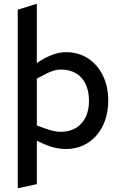

<svg xmlns="http://www.w3.org/2000/svg" viewBox="-20 -790 647 1027"><path d="M333 7Q302 7 269.5 -1Q237 -9 208 -23L148 -51L166 -123L215 -105Q242 -95 263.5 -90Q285 -85 305 -85Q351 -85 385 -105Q419 -125 437.5 -162Q456 -199 456 -250Q456 -302 438.5 -339.5Q421 -377 387 -397.5Q353 -418 305 -418Q285 -418 262 -410.5Q239 -403 212 -388L171 -366L152 -436L194 -464Q229 -486 264.5 -498.5Q300 -511 333 -511Q400 -511 451 -477.5Q502 -444 530.5 -385.5Q559 -327 559 -252Q559 -195 542.5 -147.5Q526 -100 496 -65.5Q466 -31 424.5 -12Q383 7 333 7ZM75 217V-738L177 -770V195Z"/></svg>

Font: REM
Style: Regular
Weight: 400
Designer: Octavio Pardo
Foundry: Ashler Design
Version: Version 1.005;gftools[0.9.28]